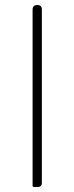

<svg xmlns="http://www.w3.org/2000/svg" viewBox="-20 -746 297 766"><path d="M147 -363V-708C147 -720 141 -726 129 -726C117 -726 110 -720 110 -708V-6C110 -2 112 0 116 0H128H131C141 0 147 -6 147 -16Z"/></svg>

Font: GenSenRounded2 TW EL
Style: Regular
Weight: 250
Version: Version 2.100;PS 2.1;hotconv 16.6.51;makeotf.lib2.5.65220 DE